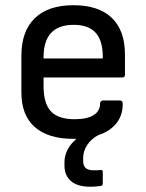

<svg xmlns="http://www.w3.org/2000/svg" viewBox="-20 -520 559 736"><path d="M261.2 12.2Q164.6 12.2 113.3 -33Q62 -78.1 62 -166V-306.2Q62 -400.4 113.3 -450.2Q164.6 -500 261.2 -500Q357.9 -500 408.4 -451.7Q459 -403.3 459 -311V-232.9Q459 -223.1 449.2 -223.1H147V-190.9Q147 -123.5 175 -93.3Q203.1 -63 266.1 -63Q313.5 -63 338.6 -78.6Q363.8 -94.2 363.8 -124Q363.8 -128.9 367.2 -131.8Q370.6 -134.8 375 -134.8H439.9Q448.2 -134.8 450.2 -126Q452.1 -82 428 -49.8Q403.8 -17.6 356.9 -2Q329.6 12.2 314.2 35.9Q298.8 59.6 298.8 85.9V96.2Q298.8 115.7 308.6 124.3Q318.4 132.8 339.8 132.8Q357.4 132.8 365.2 131.8Q374 130.4 374 139.2V183.1Q374 191.4 366.2 192.9Q344.7 195.8 326.2 195.8Q276.9 195.8 252 174.1Q227.1 152.3 227.1 115.2V103Q227.1 51.8 272.9 12.2ZM147 -295.9H374V-301.8Q374 -364.7 346.4 -394.8Q318.8 -424.8 262.2 -424.8Q147 -424.8 147 -300.8Z"/></svg>

Font: Sofia Sans
Style: Regular
Weight: 400
Designer: Botio Nikoltchev, Ani Petrova
Foundry: lettersoup
Version: Version 4.100